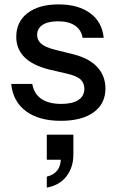

<svg xmlns="http://www.w3.org/2000/svg" viewBox="-20 -540 523 874"><path d="M257 10Q157 10 98 -34Q39 -78 31 -158H127Q134 -114 167.5 -90.5Q201 -67 259 -67Q310 -67 337 -85Q364 -103 364 -136Q364 -160 348.5 -176.5Q333 -193 288 -204L206 -223Q129 -242 91.5 -279.5Q54 -317 54 -372Q54 -441 105.5 -480.5Q157 -520 247 -520Q336 -520 390.5 -480Q445 -440 452 -368H356Q350 -404 321.5 -423.5Q293 -443 244 -443Q198 -443 173.5 -426.5Q149 -410 149 -381Q149 -357 167.5 -341Q186 -325 229 -314L313 -293Q386 -275 423 -234.5Q460 -194 460 -137Q460 -68 406.5 -29Q353 10 257 10ZM193 314V264Q224 257 240.5 236Q257 215 257 180L294 187H193V73H314V164Q314 221 283 262Q252 303 193 314Z"/></svg>

Font: Instrument Sans Medium
Style: Regular
Weight: 500
Designer: Rodrigo Fuenzalida
Foundry: fragTYPE
Version: Version 1.000;gftools[0.9.28]